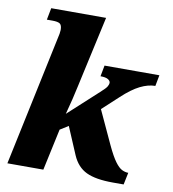

<svg xmlns="http://www.w3.org/2000/svg" viewBox="-84 -834 818 910"><g transform="rotate(10 324.5 -378.5)"><path d="M520 3Q437 3 392 -18.5Q347 -40 324 -93L268 -225L228 -200L185 0H12L144 -624Q147 -635 149 -647.5Q151 -660 151 -666Q151 -689 141 -696Q131 -703 105 -703H78L89 -760H353L294 -492Q285 -452 278 -419Q271 -386 263 -353Q255 -320 244 -279L386 -409Q412 -432 417.5 -442.5Q423 -453 423 -459Q423 -469 411.5 -476Q400 -483 375 -483L385 -536H649L639 -483Q605 -483 566.5 -464Q528 -445 481 -401L404 -330L479 -168Q502 -119 520 -94.5Q538 -70 553.5 -62.5Q569 -55 584 -55L572 3Z"/></g></svg>

Font: Noto Serif ExtraBold
Style: Italic
Weight: 800
Italic angle: -12°
Designer: Monotype Design Team
Foundry: Monotype Imaging Inc.
Version: Version 2.013